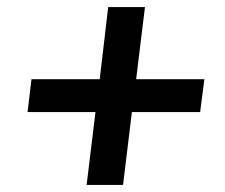

<svg xmlns="http://www.w3.org/2000/svg" viewBox="-20 -607 636 543"><path d="M286 -587H390L365 -383H558L546 -290H353L328 -84H225L250 -290H58L69 -383H262Z"/></svg>

Font: Aleo
Style: Bold Italic
Weight: 700
Italic angle: -7°
Version: Version 2.001;gftools[0.9.29]